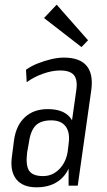

<svg xmlns="http://www.w3.org/2000/svg" viewBox="-20 -793 458 820"><path d="M273 -176 306 -409Q312 -453 295.5 -472.5Q279 -492 237 -492Q203 -492 164.5 -478.5Q126 -465 94 -442L91 -495Q113 -511 141 -522Q169 -533 198 -540Q227 -547 253 -547Q320 -547 349.5 -512.5Q379 -478 370 -409L312 0H273ZM136 7Q77 7 49.5 -27.5Q22 -62 31 -125L40 -195Q49 -258 86.5 -292.5Q124 -327 184 -327Q248 -327 277.5 -293.5Q307 -260 298 -197L288 -126Q279 -62 239.5 -27.5Q200 7 136 7ZM164 -41Q204 -41 233 -70.5Q262 -100 269 -145L273 -178Q280 -227 260.5 -253Q241 -279 199 -279Q153 -279 131 -255.5Q109 -232 102 -176L96 -143Q89 -88 104 -64.5Q119 -41 164 -41ZM356 -621 328 -592 168 -716 222 -773Z"/></svg>

Font: Pathway Extreme Condensed ExtraLight
Style: Italic
Weight: 250
Width: 3
Italic angle: -8°
Version: Version 1.001;gftools[0.9.26]